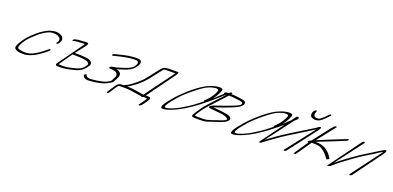

<svg xmlns="http://www.w3.org/2000/svg" viewBox="4 -1627 5472 2670"><g transform="rotate(20 2740.0 -292.0)"><path d="M686.3 -324 702.7 -349C707.6 -357 711 -368 712.4 -381C715.1 -417 687.4 -444 644.4 -456C604.8 -467 567.6 -467 499.4 -443C477.9 -435 449.8 -420 415.2 -398C379.4 -376 333 -338 277.6 -285C244.1 -250 214.9 -217 182.7 -168C142.2 -106 123 -61 151.7 -42C172.8 -24 208.4 -15 259.7 -15C345.5 -10 438.7 -58 508.4 -109C542.4 -134 555.5 -142 593 -175L604.9 -187C622.7 -205 597.7 -215 580.2 -196L565.9 -184C508.2 -137 460.5 -99 392.4 -67C340.4 -44 285.3 -38 234.6 -50C228.6 -52 218.1 -53 203.6 -56C189.1 -59 180.5 -64 178 -71C169.3 -90 186.5 -127 212.7 -168C252.8 -229 267.2 -243 358.3 -326C379.1 -345 404.7 -364 432.2 -382C490 -419 534.3 -435 569.7 -432C606.5 -432 633.1 -425 652.7 -410C656.2 -407 660.7 -404 665.3 -401C672.8 -396 683.5 -365 672.7 -349L656.3 -324C651.4 -316 654 -309 662 -309C670 -309 681.4 -316 686.3 -324Z M784.7 -52 919 -245C922 -244 924.4 -244 926.8 -244H968.8C1010.8 -244 1060 -240 1110.5 -233C1140 -228 1158.6 -217 1166.3 -198C1169.3 -190 1168.9 -183 1164.4 -176C1146.6 -148 1126.8 -126 1106.4 -111C1086 -96 1045.9 -82 986 -68C940.5 -58 907 -48 855.7 -48H795.7ZM1061 -469C1051.4 -469 1042.4 -470 1034 -470C1020.2 -471 985.4 -465 971 -465H950.6C938.6 -465 918.8 -462 894.3 -457L874.5 -452C851.7 -446 841.4 -415 864.9 -424L884.9 -429C904.1 -433 917.3 -435 926.9 -435H949.7C959.3 -435 971.3 -435 983.3 -437C1004.2 -440 1012.1 -439 1030.1 -439C1026.5 -435 1026.5 -429 1020.6 -421L753.7 -50C741.8 -32 755.9 -18 775.9 -18H835.9C861.9 -18 928.7 -28 953.3 -35L976.6 -40C1006 -47 1044.3 -55 1076.6 -69C1121.1 -88 1160.8 -124 1194.9 -177C1199.4 -184 1202.3 -192 1203.2 -200C1205.1 -222 1192.9 -240 1166.8 -254C1142.2 -267 1052.5 -274 991.3 -274H949.3C946.9 -274 943.9 -273 939.8 -272L1056.6 -421C1070.3 -438 1081.4 -469 1061 -469Z M1760.2 -473C1792.2 -473 1809.8 -466 1812.4 -451C1813.5 -435 1809.6 -419 1798.7 -403C1781.5 -376 1774.5 -370 1742.2 -349C1709 -331 1657 -312 1589.4 -293C1578 -290 1566.6 -287 1553.5 -283C1530.7 -277 1507.9 -275 1485.8 -270C1465.4 -266 1453.1 -239 1466.9 -238C1492.1 -238 1519.1 -235 1546.7 -229C1574.4 -223 1589 -205 1592.2 -178C1592.9 -167 1583.5 -145 1565.2 -112C1554 -93 1555.2 -85 1534.9 -73C1504.5 -54 1472.8 -41 1439.3 -33C1353.7 -16 1356.6 -17 1288.9 -10C1239.5 -4 1209.4 -18 1203.2 -38L1200.2 -46C1197.6 -53 1191.1 -52 1179.7 -45C1160.8 -33 1166.3 -24 1168.9 -17C1178.1 11 1214.2 27 1284.7 18C1336.5 13 1353.9 12 1422.8 -3C1467.1 -13 1510.1 -31 1553.7 -58C1572.8 -70 1583.5 -80 1588.2 -88C1600.6 -111 1614.2 -134 1624.8 -158C1648.3 -212 1627.6 -246 1564.5 -261C1582.4 -265 1616.5 -276 1668.6 -293C1720.6 -310 1756.3 -329 1782.1 -351C1799 -365 1814.9 -383 1830.2 -406C1845.6 -429 1850.9 -450 1847.7 -470C1844.6 -492 1822 -503 1780 -503L1723.7 -500C1683.5 -497 1642.8 -491 1600.9 -481C1584.1 -477 1568.5 -473 1552.4 -470C1519.4 -463 1497.3 -456 1465 -448C1450 -443 1442.3 -438 1439.9 -432C1437 -425 1438.9 -414 1455.6 -420L1499.3 -431C1511.9 -434 1526.3 -438 1541.2 -441C1592.1 -452 1649.6 -466 1702.4 -470Z M2377.9 -516H2254.2C2245.8 -516 2226.6 -514 2199 -510C2179.2 -507 2153 -489 2139.4 -472L2006.5 -302C1994.6 -286 1984.5 -275 1977.4 -267C1963.7 -252 1959.6 -247 1944.7 -234C1919.7 -212 1888.8 -182 1857.8 -160C1819 -133 1803.5 -117 1765.3 -101C1749.2 -94 1737.8 -89 1734.2 -85H1711.4C1662.8 -85 1642 -63 1616.8 -24L1548.6 80C1543.1 89 1546.2 95 1554.2 95C1562.2 95 1573.1 89 1578.6 80L1646.8 -24C1664.6 -52 1668.5 -55 1688.9 -55H1793.3C1813.7 -55 1865.4 -47 1884.6 -45C1909.2 -42 1930.9 -36 1954.9 -34L2010.2 -26H2015C2014.4 -21 2017.4 -18 2024.6 -18C2031.8 -18 2039.6 -21 2047.4 -26H2069H2089.4C2103.8 -26 2100.3 -12 2090.8 0L2066.5 35C2063 41 2060 46 2056.5 50L2026.2 89C2017.9 99 2020.9 104 2032.9 104C2044.9 104 2053.9 99 2062.2 89L2092.5 50C2096.6 45 2100.8 40 2104.3 34L2126.8 0C2135.1 -10 2138.6 -20 2140.9 -30C2144.9 -55 2126.3 -56 2072.3 -56L2106.7 -104L2372.2 -470C2389.5 -497 2399.9 -516 2377.9 -516ZM2353.1 -486 2070.7 -104 2045.2 -67 2036.3 -56H2033.9C2014.7 -56 2000.2 -62 1983.4 -64C1964.2 -66 1953.4 -70 1929.4 -72C1897.5 -75 1856.6 -85 1815.8 -85H1784.6C1806.7 -96 1828.8 -109 1848.5 -124C1889 -154 1902.2 -160 1939.1 -194L1973.6 -226C1992.6 -244 2006.9 -260 2024.7 -280L2175.4 -472C2176.5 -474 2178.9 -476 2183.7 -480C2188.4 -484 2212.4 -486 2256.8 -486Z M3119.4 -481C3081.9 -446 3038.5 -405 2988.2 -360C2976.3 -349 2965.5 -340 2959.6 -334C2963.5 -339 2970.3 -349 2981.1 -363C3006.6 -397 3020.2 -426 3033.8 -455C3055.2 -495 3048.9 -515 3007 -515C2974.4 -517 2929.7 -509 2874.4 -489C2793.9 -459 2735.1 -418 2646.1 -348C2612 -321 2564.3 -277 2502.2 -217C2472.7 -188 2430.4 -140 2377.4 -73C2336.2 -19 2321.7 15 2331.9 31C2340.1 41 2369.1 40 2419.9 27C2438.8 22 2470.7 11 2514.1 -8C2557.5 -27 2606.1 -52 2659.9 -85C2726.9 -128 2778 -163 2811 -189L2942.2 -293C3041.9 -380 3111 -442 3146.4 -477C3148.4 -479 3150.4 -481 3152.3 -483ZM2865.1 -260 2775 -189C2724.4 -149 2621.6 -84 2596.7 -71C2532.6 -34 2440.6 9 2387.6 9C2349.6 9 2387.7 -55 2500.8 -182C2544 -230 2605.2 -287 2688.7 -353C2759.1 -408 2808.8 -445 2868.7 -466C2895.3 -475 2903.6 -476 2926.9 -482C2965.6 -489 2986.5 -485 2994.1 -471C2998.8 -462 2968.7 -401 2958.4 -386C2946.1 -368 2930 -342 2904.2 -316C2887 -299 2877.5 -288 2871.1 -281L2860.2 -271C2853.9 -264 2854.3 -260 2865.1 -260Z M3158.7 -451C3195.9 -451 3219.4 -448 3254.2 -444C3298.3 -438 3369.8 -437 3368.5 -408C3368.1 -391 3343.3 -375 3326.8 -368C3314.3 -363 3299.9 -356 3282.1 -347C3254.6 -335 3099.1 -277 3046.5 -261C3018.9 -253 2998.6 -245 2983.7 -238C2913.8 -197 2969.1 -193 3015.3 -190C3072.9 -186 3094.6 -182 3144.4 -177C3182.8 -173 3225 -159 3240.1 -144C3260.1 -125 3225.4 -109 3180.6 -92L3150.7 -82C3126.1 -73 3101 -67 3077.1 -57C3059.8 -50 3030.4 -41 2984.9 -29C2972.4 -26 2954.4 -24 2932.8 -24H2837.2C2827.2 -24 2817.1 -26 2808.1 -30C2814.5 -41 2816 -48 2823.4 -59L2842.2 -87C2863.4 -122 2901.4 -174 2967.4 -243C2993.6 -271 3049.4 -333 3077.3 -362C3104.1 -389 3135 -425 3158.7 -451ZM3153 -488 3147.7 -481H3116.5C3106.9 -481 3093.1 -474 3087.2 -466C3081.3 -458 3083.1 -451 3092.7 -451H3122.7C3113.8 -442 3103.7 -429 3090.1 -414C3056.8 -376 3025.9 -346 2987.9 -304C2942.7 -254 2914.8 -227 2877 -180C2848.3 -140 2834.4 -124 2812.2 -87L2790.9 -54C2754.8 1 2775.4 6 2834.4 6H2890.4C2911.5 6 2928.8 5 2942.6 4C2969.6 3 3015.7 -10 3078.5 -33C3118 -47 3135.3 -50 3179 -67C3246.6 -90 3281.7 -117 3286 -147C3289.7 -177 3251 -197 3166.9 -207C3150.1 -209 3135.1 -210 3123.1 -212C3091.9 -216 3040.8 -219 3009 -224C3013.8 -226 3032.3 -231 3061.6 -240C3091 -249 3136.4 -265 3198.6 -289L3247 -308C3262.6 -314 3278.1 -320 3291.1 -326C3321 -342 3352.4 -353 3374.8 -374C3401.1 -399 3403.5 -410 3404.4 -428C3405.2 -450 3370.6 -463 3336.6 -467C3287 -472 3246.1 -481 3183.7 -481L3189 -488C3195.5 -497 3193.1 -503 3183.5 -503C3173.9 -503 3159.5 -497 3153 -488Z M4152.4 -481C4114.9 -446 4071.5 -405 4021.2 -360C4009.3 -349 3998.5 -340 3992.6 -334C3996.5 -339 4003.3 -349 4014.1 -363C4039.6 -397 4053.2 -426 4066.8 -455C4088.2 -495 4081.9 -515 4040 -515C4007.4 -517 3962.7 -509 3907.4 -489C3826.9 -459 3768.1 -418 3679.1 -348C3645 -321 3597.3 -277 3535.2 -217C3505.7 -188 3463.4 -140 3410.4 -73C3369.2 -19 3354.7 15 3364.9 31C3373.1 41 3402.1 40 3452.9 27C3471.8 22 3503.7 11 3547.1 -8C3590.5 -27 3639.1 -52 3692.9 -85C3759.9 -128 3811 -163 3844 -189L3975.2 -293C4074.9 -380 4144 -442 4179.4 -477C4181.4 -479 4183.4 -481 4185.3 -483ZM3898.1 -260 3808 -189C3757.4 -149 3654.6 -84 3629.7 -71C3565.6 -34 3473.6 9 3420.6 9C3382.6 9 3420.7 -55 3533.8 -182C3577 -230 3638.2 -287 3721.7 -353C3792.1 -408 3841.8 -445 3901.7 -466C3928.3 -475 3936.6 -476 3959.9 -482C3998.6 -489 4019.5 -485 4027.1 -471C4031.8 -462 4001.7 -401 3991.4 -386C3979.1 -368 3963 -342 3937.2 -316C3920 -299 3910.5 -288 3904.1 -281L3893.2 -271C3886.9 -264 3887.3 -260 3898.1 -260Z M4543.6 -659C4495 -609 4461.8 -581 4443.2 -576C4434.8 -574 4418.6 -573 4398.8 -576C4379 -579 4368.7 -592 4367.3 -614C4366.6 -627 4369.5 -638 4375.4 -648C4381.3 -658 4383 -665 4379.4 -669C4372.7 -678 4345.9 -661 4341.1 -653L4336.4 -643C4332.3 -636 4328.1 -629 4326.4 -622C4321.3 -593 4324.5 -572 4340.2 -560C4346.8 -555 4363.7 -549 4391.3 -543C4399.7 -541 4418.3 -544 4442.3 -550C4451.8 -552 4469.2 -561 4490.2 -577C4511.1 -593 4537.4 -618 4566.6 -651L4583 -668C4592.9 -678 4592.4 -685 4581.9 -688C4575.9 -690 4568.4 -685 4559 -676ZM4136.8 -488 3779.1 0C3772.2 10 3773.8 15 3783.3 16C3792.8 17 3799.8 15 3805.2 10C3814.2 4 3825.1 -4 3838.5 -15C3966.8 -113 4073 -183 4144.6 -227C4172.6 -244 4195.9 -259 4218.5 -273C4286 -316 4385.6 -375 4463.2 -425L4136.9 -7C4131 1 4134.1 8 4143.7 8C4153.3 8 4167 1 4172.9 -7L4497.8 -430C4514.1 -455 4524.9 -479 4500.5 -474C4481.5 -470 4468.9 -455 4448 -442C4409.8 -418 4371.1 -393 4325.1 -366C4257.1 -326 4180.1 -275 4107.9 -232C4041.1 -192 3881.1 -79 3835.3 -41L4172.8 -488C4179.3 -497 4176.9 -503 4167.3 -503C4157.7 -503 4143.3 -497 4136.8 -488Z M4677.1 -543 4672.4 -537C4658.7 -520 4645.6 -508 4627.3 -483L4451.1 -256C4448.1 -255 4444.5 -253 4440.9 -251L4424.2 -243C4398.1 -231 4404.1 -215 4421.4 -218L4296.6 -33C4293.1 -28 4290.1 -22 4286.7 -15L4278.8 -1L4283.3 0L4307.8 -3L4464.5 -228H4494.5C4534.1 -228 4566 -223 4590.7 -214C4647.3 -192 4692.1 -142 4719.5 -101L4731 -86C4739.5 -74 4779.5 -97 4770.4 -110L4760.7 -124C4738.2 -157 4719.4 -182 4674.7 -214C4634.2 -243 4583.1 -258 4518.3 -258H4509.9C4523 -264 4540.4 -271 4561.9 -279C4605.5 -296 4675.5 -325 4721.5 -342C4775.3 -362 4846.8 -394 4894.2 -413L4917.1 -423C4942.5 -434 4940.3 -458 4918.9 -449L4896 -439C4853.1 -421 4614.3 -327 4507.3 -282L4665 -484L4708.4 -537L4713.1 -543C4719 -551 4716 -558 4706.4 -558C4696.8 -558 4683 -551 4677.1 -543Z M5119.1 -474 4783.1 -15C4769.8 6 4779.3 7 4812.1 -11C4816.1 -13 4820.1 -15 4822.6 -16C4836 -27 4850.4 -40 4866.8 -55C4904.8 -89 4951.9 -122 4999 -157L5073.5 -212C5132.5 -255 5189.2 -294 5246.4 -328C5303.7 -362 5335.4 -381 5344.9 -387C5378.7 -412 5409.6 -432 5441.5 -448C5441 -445 5438.5 -440 5435.1 -435L5110.2 0C5104.3 8 5107.3 15 5116.9 15C5126.5 15 5140.3 8 5146.2 0L5465.1 -435C5484.9 -465 5489.6 -495 5450.3 -478C5414.4 -460 5364.6 -428 5291 -381C5205 -331 5125.1 -279 5051.2 -225L4976.7 -170C4923.6 -131 4879.5 -97 4846.2 -66L5155.1 -474C5161.1 -482 5158 -489 5148.4 -489C5138.8 -489 5125.1 -482 5119.1 -474Z"/></g></svg>

Font: MewTooHand
Style: UltimateItaWide
Weight: 400
Designer: Mew Too, Robert Jablonski
Version: Version 0.77